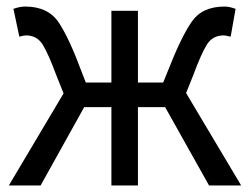

<svg xmlns="http://www.w3.org/2000/svg" viewBox="-20 -560 761 586"><path d="M716 6H618L484 -233H401V6H320V-233H237L104 6H7L174 -275L152 -330Q128 -395 110.5 -423.5Q93 -452 59 -452Q53 -452 39 -448L21 -533Q40 -540 57 -540Q127 -540 159.5 -491Q192 -442 231 -336L242 -308H320V-527H401V-308H478L495 -350Q533 -447 565 -493.5Q597 -540 665 -540Q680 -540 699 -533L684 -448Q668 -452 663 -452Q629 -452 611.5 -424Q594 -396 570 -331L548 -276Z"/></svg>

Font: LXGW 975 Gothic SC
Style: Regular
Weight: 400
Version: Version 2.01;February 25, 2021